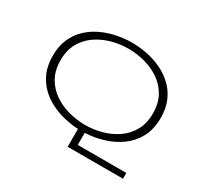

<svg xmlns="http://www.w3.org/2000/svg" viewBox="-169 -951 1438 1351"><g transform="rotate(30 550.0 -275.0)"><path d="M518 155.5V10.5Q444 7 371.2 -14.8Q298.5 -36.5 238.8 -79.5Q179 -122.5 143 -189Q107 -255.5 107 -348Q107 -425.5 132.8 -484.5Q158.5 -543.5 202.8 -585.5Q247 -627.5 303.8 -654.2Q360.5 -681 423 -693.5Q485.5 -706 546.5 -706Q607 -706 669.2 -693.5Q731.5 -681 787.8 -654.2Q844 -627.5 888.2 -585.5Q932.5 -543.5 958.2 -484.5Q984 -425.5 984 -348Q984 -255 948 -188.5Q912 -122 852 -79Q792 -36 719 -14.2Q646 7.5 573 10.5V108.5H967.5V155.5ZM546.5 -38.5Q612 -38.5 678 -56Q744 -73.5 799 -110.8Q854 -148 887.2 -206.8Q920.5 -265.5 920.5 -348Q920.5 -430 887.2 -488.5Q854 -547 799 -584.2Q744 -621.5 678 -639Q612 -656.5 546.5 -656.5Q480.5 -656.5 414 -639Q347.5 -621.5 292.2 -584.2Q237 -547 203.5 -488.5Q170 -430 170 -348Q170 -265.5 203.5 -206.8Q237 -148 292.2 -110.8Q347.5 -73.5 414 -56Q480.5 -38.5 546.5 -38.5Z"/></g></svg>

Font: Trispace Expanded ExtraLight
Style: Regular
Weight: 200
Width: 7
Designer: Tyler Finck
Foundry: Etcetera Type Company
Version: Version 1.210; ttfautohint (v1.8.3)